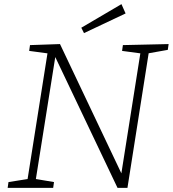

<svg xmlns="http://www.w3.org/2000/svg" viewBox="-20 -908 835 928"><path d="M574 -690 795 -695 791 -667 690 -649 700 -660 596 0H548L242 -643L249 -644L152 -34L146 -44L241 -28L237 0H17L21 -28L122 -44L112 -34L211 -660L218 -649L121 -662L125 -690L270 -695L571 -61L565 -60L660 -661L667 -649L570 -662ZM386 -748 373 -774 567 -888 587 -843Z"/></svg>

Font: Bitter Thin Light
Style: Italic
Weight: 300
Italic angle: -9°
Version: Version 2.002